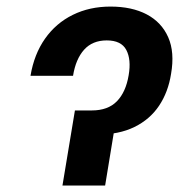

<svg xmlns="http://www.w3.org/2000/svg" viewBox="-20 -573 601 593"><path d="M74.2 -338.9Q85.4 -405.8 119.1 -453.6Q152.8 -501.5 204.8 -527.1Q256.8 -552.7 321.3 -552.7Q387.2 -552.7 433.1 -528.6Q479 -504.4 499.5 -458Q520 -411.6 508.3 -344.7Q499.5 -288.6 471.2 -246.3Q442.9 -204.1 395 -180.7Q347.2 -157.2 278.8 -157.2H222.2L234.9 -231.9H263.7Q313.5 -231.9 341.1 -260.3Q368.7 -288.6 377.4 -340.8Q385.7 -389.2 370.1 -418.7Q354.5 -448.2 309.6 -448.2Q265.6 -448.2 239.7 -419.4Q213.9 -390.6 205.6 -338.9ZM211.4 -231.9H342.8L304.7 0H172.9Z"/></svg>

Font: Inter 16pt SemiBold
Style: Italic
Weight: 600
Italic angle: -9.3988°
Version: Version 4.001;git-66647c0bb